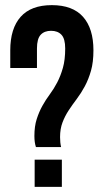

<svg xmlns="http://www.w3.org/2000/svg" viewBox="-20 -728 400 748"><path d="M120 -155Q114 -173 114 -198Q114 -236 123 -264Q132 -292 145 -315.5Q158 -339 174 -360.5Q190 -382 203 -407Q216 -432 225 -463.5Q234 -495 234 -539Q234 -577 219.5 -592.5Q205 -608 179 -608Q153 -608 138.5 -592.5Q124 -577 124 -539V-463H20V-532Q20 -617 60.5 -662.5Q101 -708 182 -708Q263 -708 303.5 -662.5Q344 -617 344 -532Q344 -486 334.5 -452.5Q325 -419 310.5 -392Q296 -365 279 -342.5Q262 -320 247.5 -298Q233 -276 223.5 -251Q214 -226 214 -194Q214 -172 218 -155ZM221 -106V0H115V-106Z"/></svg>

Font: SVN-Bebas Neue
Style: Bold
Weight: 700
Designer: Ryoichi Tsunekawa
Foundry: Ryoichi Tsunekawa
Version: Version 1.300; ttfautohint (v1.7.9-c794)